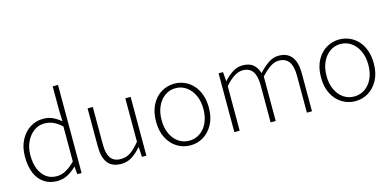

<svg xmlns="http://www.w3.org/2000/svg" viewBox="-73 -1227 3407 1672"><g transform="rotate(-15 1630.0 -390.5)"><path d="M277 13Q211 13 161.5 -19Q112 -51 85 -113Q58 -175 58 -264Q58 -349 90.5 -412Q123 -475 176.5 -509Q230 -543 294 -543Q342 -543 378.5 -526.5Q415 -510 454 -478L450 -576V-794H498V0H459L453 -69H451Q418 -36 374.5 -11.5Q331 13 277 13ZM283 -29Q328 -29 368.5 -52Q409 -75 450 -117V-433Q409 -470 372 -485.5Q335 -501 295 -501Q243 -501 200 -469.5Q157 -438 132 -384.5Q107 -331 107 -264Q107 -193 128 -140.5Q149 -88 188.5 -58.5Q228 -29 283 -29Z M854 13Q772 13 733 -37Q694 -87 694 -190V-530H741V-196Q741 -111 769.5 -70Q798 -29 862 -29Q910 -29 949 -55.5Q988 -82 1034 -138V-530H1082V0H1042L1037 -89H1035Q995 -43 952 -15Q909 13 854 13Z M1478 13Q1414 13 1360 -19.5Q1306 -52 1273 -114Q1240 -176 1240 -264Q1240 -353 1273 -415.5Q1306 -478 1360 -510.5Q1414 -543 1478 -543Q1526 -543 1569 -524.5Q1612 -506 1645 -470.5Q1678 -435 1697 -382.5Q1716 -330 1716 -264Q1716 -176 1682.5 -114Q1649 -52 1595.5 -19.5Q1542 13 1478 13ZM1478 -29Q1532 -29 1575 -58.5Q1618 -88 1642.5 -141Q1667 -194 1667 -264Q1667 -335 1642.5 -388Q1618 -441 1575 -471.5Q1532 -502 1478 -502Q1424 -502 1381.5 -471.5Q1339 -441 1314.5 -388Q1290 -335 1290 -264Q1290 -194 1314.5 -141Q1339 -88 1381.5 -58.5Q1424 -29 1478 -29Z M1875 0V-530H1915L1921 -447H1923Q1959 -488 2002.5 -515.5Q2046 -543 2091 -543Q2155 -543 2189 -513.5Q2223 -484 2237 -435Q2283 -485 2327 -514Q2371 -543 2417 -543Q2496 -543 2535.5 -492.5Q2575 -442 2575 -340V0H2529V-334Q2529 -418 2499.5 -459.5Q2470 -501 2408 -501Q2371 -501 2332.5 -476Q2294 -451 2248 -401V0H2202V-334Q2202 -418 2173 -459.5Q2144 -501 2083 -501Q2046 -501 2006 -476Q1966 -451 1923 -401V0Z M2965 13Q2901 13 2847 -19.5Q2793 -52 2760 -114Q2727 -176 2727 -264Q2727 -353 2760 -415.5Q2793 -478 2847 -510.5Q2901 -543 2965 -543Q3013 -543 3056 -524.5Q3099 -506 3132 -470.5Q3165 -435 3184 -382.5Q3203 -330 3203 -264Q3203 -176 3169.5 -114Q3136 -52 3082.5 -19.5Q3029 13 2965 13ZM2965 -29Q3019 -29 3062 -58.5Q3105 -88 3129.5 -141Q3154 -194 3154 -264Q3154 -335 3129.5 -388Q3105 -441 3062 -471.5Q3019 -502 2965 -502Q2911 -502 2868.5 -471.5Q2826 -441 2801.5 -388Q2777 -335 2777 -264Q2777 -194 2801.5 -141Q2826 -88 2868.5 -58.5Q2911 -29 2965 -29Z"/></g></svg>

Font: Noto Sans SC ExtraLight
Style: Regular
Weight: 250
Designer: Ryoko NISHIZUKA 西塚涼子 (kana, bopomofo & ideographs); Paul D. Hunt (Latin, Greek & Cyrillic); Sandoll Communications 산돌커뮤니
Foundry: Adobe
Version: Version 2.004-H2;hotconv 1.0.118;makeotfexe 2.5.65603